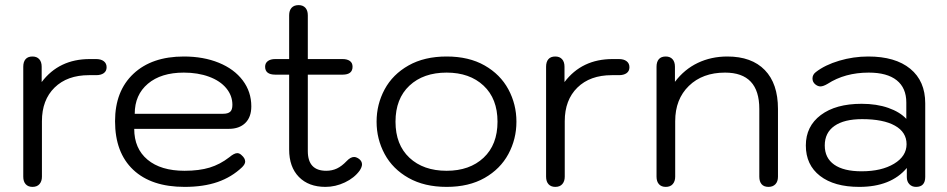

<svg xmlns="http://www.w3.org/2000/svg" viewBox="-20 -721 3704 751"><path d="M71 -30V-460Q71 -479 80 -489.5Q89 -500 107 -500Q124 -500 133.5 -489.5Q143 -479 143 -460V-400Q211 -490 331 -490H356Q375 -490 386 -481.5Q397 -473 397 -458Q397 -443 386 -435Q375 -427 356 -427H328Q243 -427 193.5 -378.5Q144 -330 144 -247V-30Q144 -12 134.5 -1Q125 10 107 10Q90 10 80.5 -0.5Q71 -11 71 -30Z M430 -247Q430 -365 502 -432.5Q574 -500 699 -500Q776 -500 836 -475.5Q896 -451 929.5 -406.5Q963 -362 963 -305Q963 -263 939.5 -240Q916 -217 875 -217H505Q505 -140 557 -96.5Q609 -53 702 -53Q759 -53 800 -65.5Q841 -78 877 -106Q896 -122 908 -122Q917 -122 925 -114Q939 -102 939 -89Q939 -79 927 -67Q886 -28 831 -9Q776 10 702 10Q572 10 501 -57Q430 -124 430 -247ZM853 -276Q871 -276 880 -283.5Q889 -291 889 -311Q889 -347 865 -376Q841 -405 797.5 -421Q754 -437 699 -437Q610 -437 558.5 -393.5Q507 -350 507 -276Z M1396 -78Q1396 -68 1387 -54Q1366 -25 1329 -7.5Q1292 10 1253 10Q1187 10 1149 -29Q1111 -68 1111 -136V-429H1057Q1017 -429 1017 -460Q1017 -474 1027.5 -482Q1038 -490 1057 -490H1111V-661Q1111 -680 1120.5 -690.5Q1130 -701 1148 -701Q1165 -701 1174.5 -690.5Q1184 -680 1184 -661V-490H1320Q1338 -490 1348.5 -482.5Q1359 -475 1359 -460Q1359 -429 1320 -429H1184V-130Q1184 -53 1256 -53Q1279 -53 1298 -62Q1317 -71 1336 -91Q1351 -107 1365 -107Q1374 -107 1385 -99Q1396 -90 1396 -78Z M1453 -245Q1453 -313 1484.5 -371.5Q1516 -430 1578 -465Q1640 -500 1727 -500Q1814 -500 1875.5 -465Q1937 -430 1968.5 -371.5Q2000 -313 2000 -245Q2000 -177 1968.5 -118.5Q1937 -60 1875.5 -25Q1814 10 1727 10Q1640 10 1578 -25Q1516 -60 1484.5 -118.5Q1453 -177 1453 -245ZM1926 -245Q1926 -335 1871.5 -386Q1817 -437 1727 -437Q1636 -437 1581.5 -386Q1527 -335 1527 -245Q1527 -155 1581.5 -104Q1636 -53 1727 -53Q1817 -53 1871.5 -104Q1926 -155 1926 -245Z M2116 -30V-460Q2116 -479 2125 -489.5Q2134 -500 2152 -500Q2169 -500 2178.5 -489.5Q2188 -479 2188 -460V-400Q2256 -490 2376 -490H2401Q2420 -490 2431 -481.5Q2442 -473 2442 -458Q2442 -443 2431 -435Q2420 -427 2401 -427H2373Q2288 -427 2238.5 -378.5Q2189 -330 2189 -247V-30Q2189 -12 2179.5 -1Q2170 10 2152 10Q2135 10 2125.5 -0.5Q2116 -11 2116 -30Z M2548 -30V-460Q2548 -479 2557 -489.5Q2566 -500 2584 -500Q2601 -500 2610.5 -489.5Q2620 -479 2620 -460V-401Q2657 -450 2709.5 -475Q2762 -500 2825 -500Q2920 -500 2971.5 -447Q3023 -394 3023 -295V-30Q3023 -11 3013 -0.5Q3003 10 2986 10Q2968 10 2959 -0.5Q2950 -11 2950 -30V-295Q2950 -437 2816 -437Q2728 -437 2674.5 -385Q2621 -333 2621 -247V-30Q2621 -12 2611.5 -1Q2602 10 2584 10Q2567 10 2557.5 -0.5Q2548 -11 2548 -30Z M3132 -152Q3132 -227 3190.5 -271Q3249 -315 3350 -315Q3409 -315 3454.5 -299Q3500 -283 3525 -256V-320Q3525 -377 3487.5 -407Q3450 -437 3378 -437Q3285 -437 3217 -393Q3200 -383 3189 -383Q3179 -383 3169 -391Q3158 -400 3158 -414Q3158 -429 3171 -439Q3207 -467 3262.5 -483.5Q3318 -500 3376 -500Q3482 -500 3540.5 -452Q3599 -404 3599 -317V-29Q3599 10 3563 10Q3547 10 3537 -0.5Q3527 -11 3527 -28V-64Q3465 10 3341 10Q3243 10 3187.5 -33Q3132 -76 3132 -152ZM3526 -157Q3526 -204 3480.5 -229.5Q3435 -255 3352 -255Q3282 -255 3244 -228.5Q3206 -202 3206 -152Q3206 -103 3243 -77Q3280 -51 3350 -51Q3428 -51 3477 -80.5Q3526 -110 3526 -157Z"/></svg>

Font: Kodchasan
Style: Regular
Weight: 400
Version: Version 1.000; ttfautohint (v1.6)